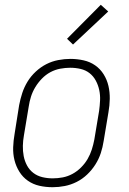

<svg xmlns="http://www.w3.org/2000/svg" viewBox="-20 -774 540 802"><path d="M200 8Q171 8 144.5 2Q118 -4 96.5 -19Q75 -34 61 -56.5Q47 -79 40.5 -105Q34 -131 35 -159Q36 -187 41 -215L60 -335Q65 -361 73 -385.5Q81 -410 95 -433Q109 -456 129.5 -475Q150 -494 173.5 -506Q197 -518 223 -523Q249 -528 274 -528Q302 -528 329 -522Q356 -516 377.5 -501Q399 -486 413 -463.5Q427 -441 433 -415Q439 -389 438.5 -361Q438 -333 433 -305L413 -185Q409 -159 401 -134.5Q393 -110 378.5 -87Q364 -64 344 -45Q324 -26 300 -14Q276 -2 250.5 3Q225 8 200 8ZM200 -29Q221 -29 242 -33Q263 -37 282.5 -47.5Q302 -58 318.5 -74.5Q335 -91 346 -110Q357 -129 363.5 -149.5Q370 -170 374 -191L394 -311Q397 -333 398 -355Q399 -377 394.5 -398Q390 -419 380 -437.5Q370 -456 354 -468.5Q338 -481 317 -486Q296 -491 273 -491Q253 -491 231.5 -487Q210 -483 190.5 -472.5Q171 -462 155 -445.5Q139 -429 127.5 -410Q116 -391 109.5 -370.5Q103 -350 100 -329L80 -209Q76 -187 75.5 -165Q75 -143 79 -122Q83 -101 93 -82.5Q103 -64 119.5 -51.5Q136 -39 157 -34Q178 -29 200 -29ZM285 -588 260 -612 401 -754 432 -726Z"/></svg>

Font: Iosevka SS04 Extralight
Style: Italic
Weight: 200
Italic angle: -9°
Monospace: yes
Designer: Belleve Invis
Foundry: Belleve Invis
Version: Version 19.0.0; ttfautohint (v1.8.4)